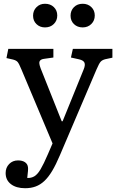

<svg xmlns="http://www.w3.org/2000/svg" viewBox="-20 -765 616 1015"><path d="M112.8 230Q65.9 230 37.8 208.5Q9.8 187 9.8 149.9Q9.8 121.1 28.3 102.1Q46.9 83 75.2 83Q98.1 83 112.1 92.5Q126 102.1 127.9 119.1Q128.9 125 127.9 138.9Q127 152.8 124 175.8Q145 176.8 161.6 167Q178.2 157.2 194.6 129.6Q210.9 102.1 232.9 50.8L257.8 -6.8L92.8 -398.9Q80.6 -428.7 73.2 -437.3Q65.9 -445.8 48.8 -450.2L14.2 -458L23.9 -506.8H262.2V-460.9L213.9 -454.1Q195.8 -452.1 189.9 -442.1Q184.1 -432.1 194.8 -403.8L306.2 -124H311L421.9 -397Q431.6 -419.9 426.8 -432.9Q421.9 -445.8 398.9 -451.2L355 -460.9L365.2 -506.8H574.2V-460L537.1 -452.1Q521 -448.2 512.5 -439.2Q503.9 -430.2 490.2 -397.9L296.9 55.2Q275.9 105 255.9 138.4Q235.8 171.9 214.4 191.9Q192.9 211.9 168.2 220.9Q143.6 230 112.8 230ZM417 -620.1Q389.2 -620.1 371.1 -637.5Q353 -654.8 353 -682.1Q353 -709 370.8 -727.1Q388.7 -745.1 417 -745.1Q444.8 -745.1 462.9 -727.5Q481 -710 481 -683.1Q481 -656.2 462.9 -638.2Q444.8 -620.1 417 -620.1ZM217.8 -620.1Q190.9 -620.1 172.9 -637.5Q154.8 -654.8 154.8 -682.1Q154.8 -709 172.9 -727.1Q190.9 -745.1 217.8 -745.1Q246.6 -745.1 264.6 -727.5Q282.7 -710 282.7 -683.1Q282.7 -656.2 264.6 -638.2Q246.6 -620.1 217.8 -620.1Z"/></svg>

Font: Literata
Style: Regular
Weight: 400
Designer: Latin by Veronika Burian and Jose Scaglione. Greek by Irene Vlachou. Cyrillic by Vera Evstafieva.
Foundry: TypeTogether
Version: Version 3.002